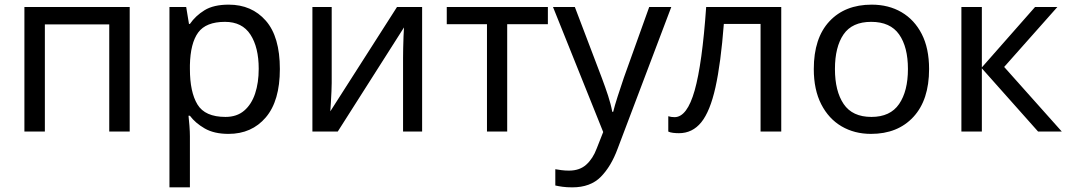

<svg xmlns="http://www.w3.org/2000/svg" viewBox="-20 -566 4600 826"><path d="M538 -536V0H450V-461H173V0H85V-536Z M964 -546Q1063 -546 1123.5 -477Q1184 -408 1184 -269Q1184 -132 1123.5 -61Q1063 10 963 10Q901 10 860.5 -13.5Q820 -37 797 -68H791Q793 -51 795 -25Q797 1 797 20V240H709V-536H781L793 -463H797Q821 -498 860 -522Q899 -546 964 -546ZM948 -472Q866 -472 832.5 -426Q799 -380 797 -286V-269Q797 -170 829.5 -116.5Q862 -63 950 -63Q999 -63 1030.5 -90Q1062 -117 1077.5 -163.5Q1093 -210 1093 -270Q1093 -362 1057.5 -417Q1022 -472 948 -472Z M1407 -536V-209Q1407 -197 1406 -173Q1405 -149 1403.5 -125Q1402 -101 1401 -87L1688 -536H1796V0H1714V-316Q1714 -332 1714.5 -358Q1715 -384 1716 -409.5Q1717 -435 1718 -448L1433 0H1324V-536Z M2337 -462H2162V0H2075V-462H1902V-536H2337Z M2359 -536H2453L2569 -231Q2584 -191 2596 -154.5Q2608 -118 2614 -85H2618Q2624 -110 2637 -150.5Q2650 -191 2664 -232L2773 -536H2868L2637 74Q2609 150 2564.5 195Q2520 240 2442 240Q2418 240 2400 237.5Q2382 235 2369 232V162Q2380 164 2395.5 166Q2411 168 2428 168Q2474 168 2502.5 142Q2531 116 2547 73L2575 2Z M3341 0H3252V-463H3094Q3081 -294 3058 -190.5Q3035 -87 2997 -40Q2959 7 2901 7Q2888 7 2875.5 5.5Q2863 4 2855 0V-66Q2861 -64 2868 -63Q2875 -62 2882 -62Q2936 -62 2968.5 -177Q3001 -292 3018 -536H3341Z M3977 -269Q3977 -136 3909.5 -63Q3842 10 3727 10Q3656 10 3600.5 -22.5Q3545 -55 3513 -117.5Q3481 -180 3481 -269Q3481 -402 3548 -474Q3615 -546 3730 -546Q3803 -546 3858.5 -513.5Q3914 -481 3945.5 -419.5Q3977 -358 3977 -269ZM3572 -269Q3572 -174 3609.5 -118.5Q3647 -63 3729 -63Q3810 -63 3848 -118.5Q3886 -174 3886 -269Q3886 -364 3848 -418Q3810 -472 3728 -472Q3646 -472 3609 -418Q3572 -364 3572 -269Z M4433 -536H4529L4300 -278L4548 0H4446L4204 -272V0H4116V-536H4204V-276Z"/></svg>

Font: Noto IKEA Simplified Chinese
Style: Regular
Weight: 400
Designer: Monotype Design Team
Foundry: Monotype Imaging Inc.
Version: Version 1.100